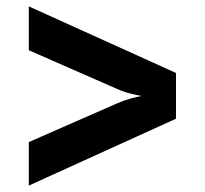

<svg xmlns="http://www.w3.org/2000/svg" viewBox="-20 -629 640 600"><path d="M70 -49V-185L346 -306Q366 -315 388 -321Q410 -327 423 -329Q410 -331 388 -336.5Q366 -342 346 -351L70 -472V-609L530 -401V-258Z"/></svg>

Font: Tiny ExtraBold
Style: Regular
Weight: 800
Designer: Philipp Nurullin, Konstantin Bulenkov
Foundry: JetBrains
Version: Version 2.251; ttfautohint (v1.8.4.7-5d5b)